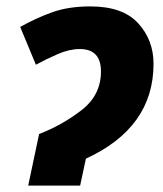

<svg xmlns="http://www.w3.org/2000/svg" viewBox="-20 -579 510 599"><path d="M68 0H230L248 -84Q459 -181 459 -380Q459 -454 411 -506.5Q363 -559 262 -559Q195 -559 145 -541.5Q95 -524 43 -495L92 -377Q123 -394 159.5 -410Q196 -426 229 -426Q295 -426 295 -356Q295 -282 234 -235Q173 -188 102 -161Z"/></svg>

Font: Noto Sans Display Extra
Style: Italic
Weight: 800
Italic angle: -12°
Designer: Monotype Design Team
Foundry: Monotype Imaging Inc.
Version: Version 1.900